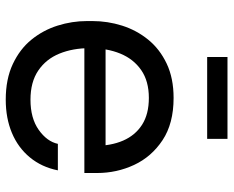

<svg xmlns="http://www.w3.org/2000/svg" viewBox="-90 -684 793 652"><g transform="rotate(90 306.0 -358.5)"><path d="M319 18Q249 18 198 -6Q147 -30 115 -69.5Q83 -109 67.5 -158Q52 -207 52 -258V-276Q52 -328 67.5 -377Q83 -426 115 -465.5Q147 -505 196.5 -528.5Q246 -552 313 -552Q400 -552 456.5 -514.5Q513 -477 540.5 -418Q568 -359 568 -292V-249H94V-321H498L476 -282Q476 -339 458 -380.5Q440 -422 404 -445Q368 -468 313 -468Q256 -468 218.5 -442Q181 -416 162.5 -371Q144 -326 144 -267Q144 -210 162.5 -164.5Q181 -119 220 -92.5Q259 -66 319 -66Q382 -66 421.5 -94Q461 -122 469 -159H559Q548 -104 515 -64Q482 -24 432 -3Q382 18 319 18ZM174 -666V-735H452V-666Z"/></g></svg>

Font: SVN-Sora Variable
Style: Regular
Weight: 400
Designer: Jonathan Barnbrook, Julián Moncada
Foundry: Barnbrook Fonts
Version: Version 2.000 - Viet hoa boi STYLEno.1 Fonts